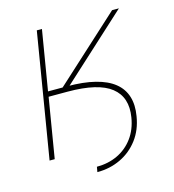

<svg xmlns="http://www.w3.org/2000/svg" viewBox="-99 -629 734 812"><g transform="rotate(-15 268.0 -223.0)"><path d="M99.6 -261.7 103 -284.2H197.8Q269.5 -284.2 320.8 -271.2Q372.1 -258.3 403.3 -233.2Q434.6 -208 446 -170.9Q457.5 -133.8 449.2 -85.9Q439.9 -27.8 408.4 13.7Q377 55.2 330.3 77.4Q283.7 99.6 228 99.6L231.9 77.1Q282.2 77.1 323.2 57.6Q364.3 38.1 391.4 1.2Q418.5 -35.6 426.8 -86.9Q440.9 -172.4 384.5 -217Q328.1 -261.7 194.3 -261.7ZM45.4 0 135.7 -545.9H158.2L114.7 -284.2H178.7L465.3 -545.9H495.1L184.6 -261.7H111.3L67.9 0Z"/></g></svg>

Font: Inter 18pt Thin
Style: Italic
Weight: 250
Italic angle: -9.3988°
Version: Version 4.001;git-66647c0bb